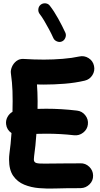

<svg xmlns="http://www.w3.org/2000/svg" viewBox="-20 -1074 596 1149"><path d="M16.6 -330.1Q13.7 -353.5 24.7 -373.8Q35.6 -394 54.7 -404.8Q55.7 -438 55.7 -468.8Q55.7 -503.4 54.7 -529.3Q53.7 -555.2 51.5 -580.3Q49.3 -605.5 44.9 -637.7Q43 -653.3 51.3 -673.6Q59.6 -693.8 77.9 -708.5Q96.2 -723.1 123 -721.2Q153.3 -719.2 183.3 -718.3Q213.4 -717.3 242.7 -717.3Q297.9 -717.3 355 -721.9Q412.1 -726.6 453.6 -735.8Q483.9 -742.7 510 -726.3Q536.1 -710 542.5 -680.2Q549.3 -650.4 533 -624.3Q516.6 -598.1 486.8 -591.3Q430.7 -578.1 367.2 -573Q303.7 -567.9 242.7 -567.9Q232.4 -567.9 221.7 -568.1Q210.9 -568.4 201.2 -568.8Q202.6 -545.9 203.9 -521.7Q205.1 -497.6 205.1 -468.8Q205.1 -446.3 204.6 -422.4Q229.5 -423.3 256.3 -423.3Q348.1 -423.3 440.9 -412.1Q471.2 -408.7 490.5 -384Q509.8 -359.4 505.9 -329.1Q502.4 -299.3 477.8 -280.3Q453.1 -261.2 422.9 -264.6Q342.8 -273.9 256.3 -273.9Q224.6 -273.9 197.8 -272.9Q195.3 -237.3 191.9 -203.4Q188.5 -169.4 184.1 -139.2Q182.6 -129.9 182.6 -119.6Q182.6 -103 197.8 -98.4Q212.9 -93.8 257.1 -95Q301.3 -96.2 387.2 -96.2Q406.7 -96.2 425 -96.2Q443.4 -96.2 460.9 -96.7Q491.7 -97.7 514.2 -75.9Q536.6 -54.2 537.1 -23.9Q538.1 6.8 516.1 28.8Q494.1 50.8 463.9 51.8Q444.8 52.2 425.8 52.2Q406.7 52.2 387.2 52.2Q353 52.2 307.1 54Q261.2 55.7 213.6 51.8Q166 47.9 125.2 31.2Q84.5 14.6 59.3 -21.2Q34.2 -57.1 34.2 -119.6Q34.2 -127.9 34.7 -137Q35.2 -146 36.6 -156.2Q40.5 -182.6 43.5 -213.6Q46.4 -244.6 48.8 -277.8Q20.5 -296.9 16.6 -330.1ZM223.6 -1045.9Q236.3 -1055.7 252.7 -1054Q269 -1052.2 278.3 -1039.6Q303.2 -1007.8 328.1 -962.9Q353 -918 371.1 -878.4Q377.4 -864.7 371.3 -848.6Q365.2 -832.5 351.1 -826.2Q337.4 -819.8 321.5 -825.9Q305.7 -832 299.3 -846.2Q288.6 -870.1 273.9 -897.7Q259.3 -925.3 244.4 -950.2Q229.5 -975.1 216.8 -991.2Q207.5 -1003.9 209.5 -1020Q211.4 -1036.1 223.6 -1045.9Z"/></svg>

Font: Mikhak-DS1-FD ExtraBold
Style: Regular
Weight: 800
Designer: Amin Abedi
Version: Version 3.2